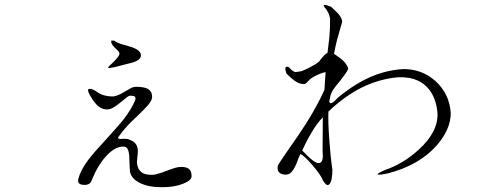

<svg xmlns="http://www.w3.org/2000/svg" viewBox="-20 -781 2040 803"><path d="M458 -611.3H445.3V-603.5Q448.2 -593.8 456.1 -585.9Q460 -581.1 467.8 -574.2Q481.4 -562.5 479.5 -554.7Q476.6 -542 446.3 -513.7Q428.7 -499 433.6 -497.1Q437.5 -495.1 462.9 -501L503.9 -511.7Q539.1 -519.5 549.8 -525.4Q569.3 -534.2 569.3 -549.8Q569.3 -565.4 548.8 -576.2Q537.1 -583 504.9 -591.8Q485.4 -596.7 476.6 -600.6Q462.9 -605.5 458 -611.3ZM457 -377.9H443.4Q422.9 -378.9 405.3 -385.7Q391.6 -391.6 379.9 -400.4Q362.3 -411.1 353.5 -409.2Q343.8 -408.2 351.6 -391.6L354.5 -385.7Q371.1 -356.4 382.8 -344.7Q402.3 -323.2 428.7 -323.2Q443.4 -323.2 462.9 -336.9Q474.6 -344.7 496.1 -362.3Q507.8 -372.1 512.7 -376Q520.5 -380.9 524.4 -380.9Q539.1 -380.9 543.9 -377Q547.9 -373 545.9 -363.3Q531.2 -326.2 495.1 -279.3Q473.6 -252.9 422.9 -197.3Q372.1 -142.6 350.6 -114.3Q316.4 -69.3 307.6 -32.2Q301.8 -9.8 329.1 -7.8Q356.4 -5.9 363.3 -26.4Q388.7 -89.8 423.8 -127.9Q460 -168 496.1 -168Q512.7 -168 517.6 -147.5Q521.5 -133.8 521.5 -100.6L523.4 -64.5Q528.3 -34.2 565.4 -15.6Q600.6 2 657.2 2Q710 2 746.1 -12.7Q781.2 -26.4 781.2 -43.9Q781.2 -64.5 771.5 -73.2Q761.7 -83 737.3 -83Q725.6 -83 709 -78.1Q699.2 -75.2 678.7 -67.4Q656.2 -58.6 645.5 -55.7Q627.9 -49.8 615.2 -49.8Q591.8 -49.8 578.1 -56.6Q561.5 -65.4 555.7 -85Q552.7 -93.8 552.7 -105.5Q553.7 -112.3 554.7 -126Q558.6 -154.3 553.7 -167Q547.9 -187.5 520.5 -197.3Q514.6 -200.2 506.8 -200.2Q502 -201.2 492.2 -200.2Q479.5 -199.2 476.6 -201.2Q470.7 -203.1 476.6 -210Q492.2 -232.4 514.6 -256.8Q528.3 -271.5 555.7 -296.9Q586.9 -327.1 598.6 -340.8Q616.2 -361.3 616.2 -376Q616.2 -398.4 598.6 -409.2Q582 -418 548.8 -418Q541 -418 530.3 -414.1Q523.4 -410.2 509.8 -402.3Q493.2 -392.6 484.4 -387.7Q469.7 -380.9 457 -377.9Z M1241.2 -483.4 1223.6 -480.5Q1215.8 -478.5 1210 -481.4Q1204.1 -483.4 1196.3 -491.2Q1185.5 -505.9 1176.8 -501Q1168.9 -496.1 1178.7 -472.7Q1199.2 -452.1 1210.9 -444.3Q1230.5 -429.7 1248 -429.7Q1253.9 -427.7 1260.7 -433.6Q1264.6 -436.5 1272.5 -445.3L1279.3 -452.1Q1293 -461.9 1311.5 -469.7Q1327.1 -476.6 1341.8 -479.5L1336.9 -405.3Q1310.5 -344.7 1259.8 -263.7Q1230.5 -217.8 1178.7 -144.5Q1158.2 -115.2 1152.3 -105.5Q1141.6 -89.8 1141.6 -85.9Q1137.7 -61.5 1157.2 -53.7Q1170.9 -47.9 1187.5 -52.7Q1201.2 -59.6 1211.9 -80.1Q1218.8 -91.8 1227.5 -117.2L1236.3 -136.7Q1252 -130.9 1287.1 -89.8Q1322.3 -48.8 1331.1 -25.4Q1347.7 2 1358.4 -11.7Q1370.1 -25.4 1370.1 -72.3Q1362.3 -124 1357.4 -194.3Q1351.6 -271.5 1353.5 -314.5Q1418 -376 1487.3 -412.1Q1564.5 -451.2 1646.5 -458Q1741.2 -460.9 1783.2 -394.5Q1804.7 -360.4 1809.6 -310.5Q1814.5 -230.5 1730.5 -154.3Q1664.1 -94.7 1590.8 -70.3Q1555.7 -54.7 1559.6 -51.8Q1563.5 -47.9 1601.6 -55.7Q1733.4 -89.8 1806.6 -172.9Q1865.2 -240.2 1865.2 -308.6Q1859.4 -389.6 1800.8 -442.4Q1744.1 -492.2 1668 -492.2Q1579.1 -487.3 1497.1 -443.4Q1452.1 -419.9 1398.4 -377L1388.7 -368.2Q1371.1 -347.7 1362.3 -349.6Q1353.5 -351.6 1360.4 -371.1Q1361.3 -385.7 1373 -405.3Q1380.9 -417 1400.4 -440.4Q1416 -460 1421.9 -468.8Q1432.6 -483.4 1436.5 -493.2Q1432.6 -510.7 1414.1 -528.3Q1403.3 -538.1 1378.9 -554.7L1377 -555.7Q1381.8 -583 1389.6 -614.3Q1394.5 -632.8 1404.3 -666L1411.1 -689.5Q1411.1 -704.1 1395.5 -722.7Q1386.7 -732.4 1366.2 -751L1364.3 -752.9Q1344.7 -760.7 1336.9 -760.7Q1328.1 -759.8 1342.8 -744.1Q1348.6 -736.3 1353.5 -726.6Q1358.4 -714.8 1360.4 -703.1Q1361.3 -668.9 1357.4 -624Q1354.5 -598.6 1349.6 -559.6Q1342.8 -556.6 1335.9 -549.8Q1332 -544.9 1322.3 -534.2L1314.5 -523.4Q1298.8 -510.7 1277.3 -500Q1260.7 -491.2 1241.2 -483.4ZM1271.5 -124 1244.1 -151.4Q1263.7 -195.3 1284.2 -228.5Q1307.6 -268.6 1330.1 -290L1329.1 -148.4Q1334 -104.5 1317.4 -99.6Q1302.7 -94.7 1271.5 -124Z"/></svg>

Font: Batang
Style: Regular
Weight: 400
Version: Version 2.21